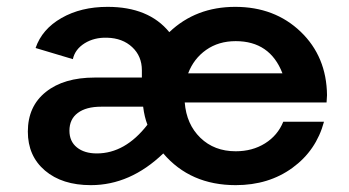

<svg xmlns="http://www.w3.org/2000/svg" viewBox="-20 -530 1019 560"><path d="M933.8 -252.5 932.5 -231.2H518.8Q523.8 -167.5 564.4 -128.1Q605 -88.8 667.5 -88.8Q716.2 -88.8 753.1 -111.9Q790 -135 806.2 -175H925Q902.5 -91.2 833.1 -40.6Q763.8 10 667.5 10Q535 10 456.2 -82.5Q360 10 245 10Q161.2 10 111.2 -32.5Q61.2 -75 61.2 -146.2Q61.2 -220 113.8 -261.9Q166.2 -303.8 256.2 -303.8H393.8V-325Q393.8 -366.2 365.6 -392.5Q337.5 -418.8 292.5 -420Q255 -421.2 226.9 -403.8Q198.8 -386.2 192.5 -357.5L83.8 -390Q102.5 -445 159.4 -477.5Q216.2 -510 293.8 -510Q413.8 -510 473.8 -436.2Q551.2 -510 666.2 -510Q781.2 -510 856.9 -437.5Q932.5 -365 933.8 -252.5ZM667.5 -410Q617.5 -410 581.2 -384.4Q545 -358.8 528.8 -316.2H803.8Q767.5 -410 667.5 -410ZM262.5 -82.5Q345 -82.5 410 -166.2Q401.2 -188.8 397.5 -218.8H275Q231.2 -218.8 206.9 -200.6Q182.5 -182.5 182.5 -148.8Q182.5 -117.5 204.4 -100Q226.2 -82.5 262.5 -82.5Z"/></svg>

Font: Now Alt Medium
Style: Regular
Weight: 500
Designer: Alfredo Marco Pradil
Foundry: Alfredo Marco Pradil
Version: Version 1.002;PS 001.002;hotconv 1.0.88;makeotf.lib2.5.64775